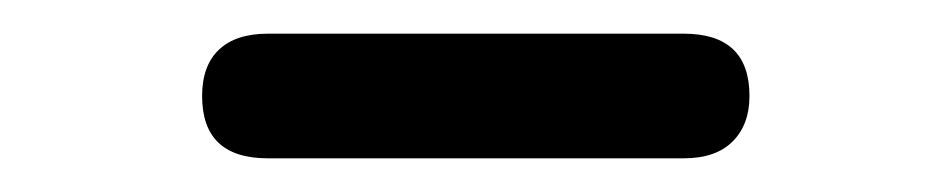

<svg xmlns="http://www.w3.org/2000/svg" viewBox="-20 -710 565 114"><path d="M139 -616Q100 -616 100 -653Q100 -671 110 -680.5Q120 -690 139 -690H386Q425 -690 425 -653Q425 -636 415 -626Q405 -616 386 -616Z"/></svg>

Font: Nunito ExtraLight
Style: Bold
Weight: 700
Version: Version 3.602